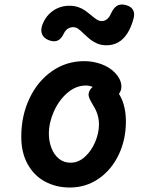

<svg xmlns="http://www.w3.org/2000/svg" viewBox="-20 -829 660 861"><path d="M75.4 -215.8Q75.4 -309.6 111.9 -387.1Q148.4 -464.6 212.9 -509.7Q277.3 -554.8 357.8 -554.8Q396.9 -554.8 433.4 -541.8Q469.8 -528.8 494.5 -503.8Q509.2 -488.9 517.1 -472.2Q524.9 -455.4 524.3 -439.1Q523.8 -422.8 514.3 -409.3Q504.5 -395.4 492.6 -393.7Q480.7 -391.9 468.6 -397.5Q456.5 -403 437.9 -415.2Q436.4 -416.5 434.7 -417.4L428.6 -421.4Q411.2 -432.6 396.1 -439Q381 -445.5 365.6 -445.5Q320.4 -445.5 282.3 -412.7Q244.2 -379.8 221.7 -329.4Q199.2 -278.9 199.2 -229.5Q199.2 -195.8 210.4 -166Q221.6 -136.2 243.5 -117.8Q265.3 -99.4 296.5 -99.4Q331.7 -99.4 360.8 -125.8Q389.9 -152.2 406.8 -192.2Q423.8 -232.3 423.8 -270.9Q423.8 -294.6 416.8 -316.5Q409.8 -338.5 396.2 -359.2Q381.5 -383.6 378.2 -396.5Q374.8 -409.3 382.5 -423.6Q392.3 -441.9 413.5 -448Q434.7 -454.2 456.9 -449.6Q479.2 -445 490.1 -434.7Q506.5 -420.9 518.7 -399.2Q530.8 -377.6 537.7 -348.4Q544.6 -319.2 544.6 -284.2Q544.6 -203.2 512.5 -135.5Q480.3 -67.8 422.8 -27.9Q365.3 11.9 292.7 11.9Q231.8 11.9 182.4 -14.5Q133 -40.9 104.2 -92.5Q75.4 -144.1 75.4 -215.8ZM356.9 -677Q340.8 -692.7 330.6 -699.9Q320.4 -707.1 308.8 -707.1Q294.7 -707.1 284.1 -700.3Q273.6 -693.6 266.5 -679.2Q255.5 -655.8 240.5 -648Q225.5 -640.3 203.7 -647.1Q187 -652.4 177 -662.8Q167 -673.2 165.5 -688.7Q164 -704.1 172.1 -723Q182.2 -747.8 200 -765.7Q217.8 -783.7 240.9 -793.5Q264 -803.2 290.8 -803.2Q312.8 -803.2 330.5 -797.2Q348.2 -791.1 360.5 -782.5Q372.8 -773.9 388.8 -760.6Q404.4 -747.2 414.8 -740.9Q425.1 -734.6 436.7 -734.6Q449.9 -734.6 460.3 -743.3Q470.7 -752 478.2 -769.3Q489.2 -793.6 505 -803.1Q520.8 -812.7 544.6 -806.2Q567.1 -800.4 576.2 -785Q585.2 -769.6 579 -746.2Q568.5 -706.7 551.3 -679.8Q534.1 -652.8 510.7 -639.4Q487.3 -625.9 457.9 -625.9Q435.8 -625.9 417.5 -633.2Q399.3 -640.6 386.3 -650.9Q373.2 -661.2 356.9 -677Z"/></svg>

Font: Monaspace Radon Var
Style: Regular
Weight: 400
Designer: Riley Cran and the Lettermatic Team
Version: Version 1.000 (Monaspace Radon Var)